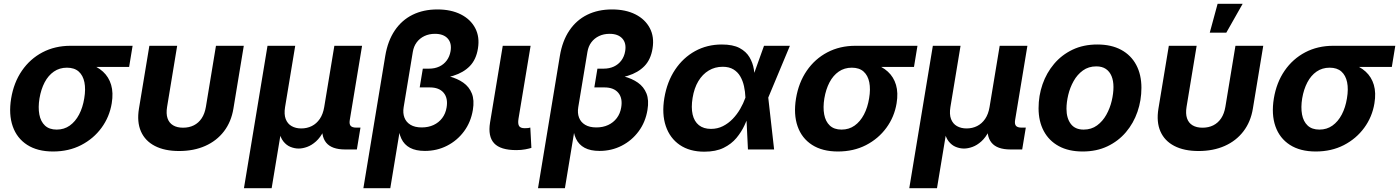

<svg xmlns="http://www.w3.org/2000/svg" viewBox="-20 -787 7367 1011"><path d="M259.6 10.7Q177.2 10.7 123.1 -24.2Q68.9 -59.1 47 -121.9Q25 -184.8 38.7 -268.7Q52.6 -352.5 95.4 -414.7Q138.2 -477 203.8 -511.5Q269.5 -545.9 351.6 -545.9H678.2L659.9 -434.5H421.7L332.6 -430.6Q293.4 -430.6 263.8 -410.1Q234.1 -389.6 215.1 -353.4Q196.1 -317.1 187.9 -269Q180.2 -221.5 187.1 -184.4Q194 -147.2 216.7 -125.9Q239.4 -104.6 278.5 -104.6Q317.6 -104.6 347.3 -125.7Q376.9 -146.8 396.4 -183.9Q415.9 -221.1 423.6 -269Q431.8 -317.6 424.5 -353.8Q417.1 -390.1 394.3 -410.4Q371.4 -430.6 332.6 -430.6L338.6 -466.1Q398 -466.1 444.7 -452Q491.5 -438 522.2 -409.8Q552.9 -381.7 565.2 -340.1Q577.5 -298.5 568.3 -242.9Q556.6 -171.6 514.6 -114.1Q472.6 -56.6 407.2 -22.9Q341.9 10.7 259.6 10.7Z M923.3 8.2Q846.8 8.2 795.4 -18.5Q744 -45.1 722.1 -95.1Q700.2 -145 711.7 -215.2L766.5 -545.9H912.9L859.9 -224.6Q853.9 -188.6 862.2 -164.1Q870.5 -139.6 891.5 -127.1Q912.4 -114.6 943.8 -114.6Q975.8 -114.6 1000.7 -127.1Q1025.6 -139.6 1041.9 -164.1Q1058.2 -188.6 1064.2 -224.6L1117.2 -545.9H1263.7L1209.1 -215.2Q1197.6 -145.5 1159.3 -95.4Q1120.9 -45.3 1060.7 -18.6Q1000.5 8.2 923.3 8.2Z M1264.5 204.1 1388.6 -545.9H1534.5L1481.1 -223.3Q1474.9 -185.2 1484.4 -160.2Q1494 -135.2 1515.5 -123Q1537 -110.7 1566.3 -110.7Q1596.7 -110.7 1621.8 -123.3Q1646.8 -135.9 1663.9 -160.9Q1681 -185.9 1687.2 -223.3L1740.6 -545.9H1886.5L1821.7 -154.4Q1818.3 -133.9 1826.4 -124.4Q1834.4 -115 1856.3 -115H1878.1L1859.1 0H1797.2Q1726.6 0 1697.4 -35.9Q1668.3 -71.8 1679.6 -139.7L1687.9 -189H1711.8Q1703 -134.6 1685 -98.7Q1666.9 -62.9 1644 -42.5Q1621.1 -22 1597.2 -13.4Q1573.3 -4.8 1552.6 -4.8Q1531.2 -4.8 1509.7 -13.4Q1488.2 -22 1471.9 -42.6Q1455.6 -63.1 1449.2 -98.8Q1442.8 -134.6 1451.6 -189H1475.6L1410.4 204.1Z M1893.4 204.1 2008.6 -492.5Q2021.8 -571.9 2058.8 -626.6Q2095.7 -681.2 2152.7 -709.3Q2209.7 -737.3 2283.1 -737.3Q2355.1 -737.3 2406.5 -711.3Q2457.9 -685.3 2482.3 -638.9Q2506.7 -592.5 2496.6 -531.4Q2487.3 -473.3 2454 -439.1Q2420.7 -404.9 2367.2 -388.2Q2313.6 -371.4 2243.5 -365.2L2249.5 -400.8Q2300.7 -396.5 2344.6 -385Q2388.4 -373.6 2419.4 -351.8Q2450.4 -330.1 2464.5 -295Q2478.6 -259.9 2469.9 -207.9Q2459.3 -143.9 2423.4 -95.4Q2387.5 -46.9 2334 -19.6Q2280.6 7.7 2217.3 7.7Q2169.7 7.7 2139 -8.7Q2108.4 -25.1 2093.5 -56.7Q2078.5 -88.2 2077.3 -133.9H2090.9L2035.1 204.1ZM2200.6 -116Q2235.5 -116 2263 -128.8Q2290.5 -141.6 2308.4 -165.2Q2326.3 -188.8 2331.6 -221.1Q2339.9 -270 2316.1 -298.4Q2292.3 -326.7 2243.6 -326.7H2190L2206.4 -425.5H2239.3Q2269.2 -425.5 2293 -436.5Q2316.7 -447.5 2332.2 -468.4Q2347.7 -489.2 2352.5 -517.4Q2359.7 -559.7 2337.4 -584.3Q2315.1 -608.9 2270.4 -608.9Q2239.4 -608.9 2214.7 -597.1Q2190.1 -585.3 2174.3 -564.2Q2158.5 -543.1 2153.7 -513.7L2105.5 -222.7Q2100.4 -191.7 2109.6 -167.7Q2118.7 -143.6 2141.7 -129.8Q2164.7 -116 2200.6 -116Z M2698.9 3.4Q2615.2 3.4 2581.9 -32.6Q2548.6 -68.6 2560.4 -141.7L2627.3 -545.9H2774L2710.2 -161.8Q2706 -135.8 2713.1 -123.8Q2720.3 -111.9 2742.6 -111.9Q2754.4 -111.9 2761 -112.7Q2767.7 -113.6 2772.4 -115.3L2778.1 -8.3Q2766.5 -4.6 2745.8 -0.6Q2725 3.4 2698.9 3.4Z M2812.9 204.1 2928 -492.5Q2941.2 -571.9 2978.2 -626.6Q3015.2 -681.2 3072.2 -709.3Q3129.2 -737.3 3202.5 -737.3Q3274.6 -737.3 3326 -711.3Q3377.3 -685.3 3401.7 -638.9Q3426.1 -592.5 3416 -531.4Q3406.7 -473.3 3373.4 -439.1Q3340.2 -404.9 3286.6 -388.2Q3233 -371.4 3162.9 -365.2L3168.9 -400.8Q3220.1 -396.5 3264 -385Q3307.8 -373.6 3338.9 -351.8Q3369.9 -330.1 3384 -295Q3398.1 -259.9 3389.3 -207.9Q3378.8 -143.9 3342.8 -95.4Q3306.9 -46.9 3253.5 -19.6Q3200 7.7 3136.7 7.7Q3089.1 7.7 3058.5 -8.7Q3027.8 -25.1 3012.9 -56.7Q2997.9 -88.2 2996.7 -133.9H3010.4L2954.6 204.1ZM3120.1 -116Q3155 -116 3182.4 -128.8Q3209.9 -141.6 3227.8 -165.2Q3245.7 -188.8 3251 -221.1Q3259.4 -270 3235.6 -298.4Q3211.8 -326.7 3163 -326.7H3109.5L3125.8 -425.5H3158.8Q3188.6 -425.5 3212.4 -436.5Q3236.1 -447.5 3251.7 -468.4Q3267.2 -489.2 3271.9 -517.4Q3279.1 -559.7 3256.8 -584.3Q3234.5 -608.9 3189.9 -608.9Q3158.8 -608.9 3134.2 -597.1Q3109.6 -585.3 3093.8 -564.2Q3078 -543.1 3073.2 -513.7L3024.9 -222.7Q3019.8 -191.7 3029 -167.7Q3038.1 -143.6 3061.2 -129.8Q3084.2 -116 3120.1 -116Z M3688.7 11.7Q3611.6 11.7 3559.6 -23.7Q3507.6 -59.2 3485.9 -122.9Q3464.2 -186.6 3478.2 -271.3Q3492.6 -356.8 3534.7 -419.9Q3576.8 -483 3640 -517.9Q3703.3 -552.7 3780.6 -552.7Q3839.4 -552.7 3874.3 -534.1Q3909.1 -515.4 3926.5 -485.8Q3943.9 -456.3 3949.4 -422.9Q3954.8 -389.6 3955.1 -360.5H4002.6L4025.2 -274.4L4056.2 0H3918.4L3905.1 -274.4Q3903.9 -304.5 3897.6 -333.2Q3891.3 -361.8 3877.9 -384.9Q3864.5 -407.9 3842 -421.6Q3819.4 -435.4 3785.4 -435.4Q3744.7 -435.4 3711.9 -415.7Q3679.2 -396.1 3657.2 -359.6Q3635.3 -323 3626.9 -271.4Q3618.7 -220.7 3627.1 -184.1Q3635.6 -147.5 3660.1 -127.9Q3684.7 -108.3 3723.7 -108.3Q3758.1 -108.3 3786.7 -122.8Q3815.3 -137.3 3838.1 -160.9Q3860.9 -184.6 3877.6 -213.5Q3894.3 -242.5 3904.6 -271.5L4003 -545.9H4139.3L4024.7 -271.5L3974.6 -191H3927.2Q3916.4 -161.9 3900.2 -127.1Q3884.1 -92.2 3857.8 -60.5Q3831.4 -28.8 3790.5 -8.6Q3749.6 11.7 3688.7 11.7Z M4392.4 10.7Q4310 10.7 4255.9 -24.2Q4201.7 -59.1 4179.8 -121.9Q4157.8 -184.8 4171.5 -268.7Q4185.4 -352.5 4228.2 -414.7Q4271 -477 4336.7 -511.5Q4402.3 -545.9 4484.4 -545.9H4811L4792.7 -434.5H4554.5L4465.4 -430.6Q4426.2 -430.6 4396.6 -410.1Q4367 -389.6 4347.9 -353.4Q4328.9 -317.1 4320.7 -269Q4313 -221.5 4319.9 -184.4Q4326.8 -147.2 4349.5 -125.9Q4372.2 -104.6 4411.4 -104.6Q4450.4 -104.6 4480.1 -125.7Q4509.7 -146.8 4529.2 -183.9Q4548.7 -221.1 4556.4 -269Q4564.6 -317.6 4557.3 -353.8Q4549.9 -390.1 4527.1 -410.4Q4504.2 -430.6 4465.4 -430.6L4471.4 -466.1Q4530.8 -466.1 4577.5 -452Q4624.3 -438 4655 -409.8Q4685.7 -381.7 4698 -340.1Q4710.3 -298.5 4701.1 -242.9Q4689.4 -171.6 4647.4 -114.1Q4605.4 -56.6 4540.1 -22.9Q4474.7 10.7 4392.4 10.7Z M4767.9 204.1 4892 -545.9H5037.9L4984.5 -223.3Q4978.3 -185.2 4987.8 -160.2Q4997.4 -135.2 5018.9 -123Q5040.4 -110.7 5069.7 -110.7Q5100.1 -110.7 5125.2 -123.3Q5150.2 -135.9 5167.3 -160.9Q5184.4 -185.9 5190.6 -223.3L5244 -545.9H5389.9L5325.1 -154.4Q5321.7 -133.9 5329.8 -124.4Q5337.8 -115 5359.7 -115H5381.5L5362.5 0H5300.6Q5230 0 5200.9 -35.9Q5171.7 -71.8 5183 -139.7L5191.3 -189H5215.3Q5206.5 -134.6 5188.4 -98.7Q5170.3 -62.9 5147.4 -42.5Q5124.5 -22 5100.6 -13.4Q5076.7 -4.8 5056 -4.8Q5034.6 -4.8 5013.1 -13.4Q4991.6 -22 4975.3 -42.6Q4959 -63.1 4952.6 -98.8Q4946.2 -134.6 4955 -189H4979L4913.8 204.1Z M5680.9 10.7Q5607.1 10.7 5555.2 -17.6Q5503.4 -45.8 5476 -97.2Q5448.7 -148.5 5448.7 -217.2Q5448.7 -283 5469.6 -343.2Q5490.5 -403.4 5530.5 -450.7Q5570.4 -498 5627.7 -525.4Q5685.1 -552.7 5758.2 -552.7Q5831.7 -552.7 5883.7 -524.6Q5935.6 -496.5 5963 -445.1Q5990.3 -393.8 5990.3 -324.6Q5990.3 -258.7 5969.5 -198.5Q5948.8 -138.2 5908.8 -91.1Q5868.8 -43.9 5811.4 -16.6Q5754.1 10.7 5680.9 10.7ZM5686 -104.6Q5726.8 -104.6 5756.6 -126.5Q5786.4 -148.3 5805.5 -182.7Q5824.7 -217.1 5833.9 -256Q5843.1 -294.9 5843.1 -328.7Q5843.1 -361.5 5833.1 -385.9Q5823.1 -410.3 5803.2 -423.9Q5783.2 -437.5 5752.8 -437.5Q5712 -437.5 5682.2 -415.9Q5652.4 -394.3 5633.3 -360.1Q5614.1 -325.8 5604.9 -287.1Q5595.7 -248.3 5595.7 -214Q5595.7 -165.1 5618.2 -134.9Q5640.7 -104.6 5686 -104.6Z M6291.4 8.2Q6214.9 8.2 6163.6 -18.5Q6112.2 -45.1 6090.3 -95.1Q6068.4 -145 6079.9 -215.2L6134.6 -545.9H6281.1L6228 -224.6Q6222.1 -188.6 6230.4 -164.1Q6238.7 -139.6 6259.6 -127.1Q6280.6 -114.6 6312 -114.6Q6343.9 -114.6 6368.8 -127.1Q6393.7 -139.6 6410.1 -164.1Q6426.4 -188.6 6432.4 -224.6L6485.4 -545.9H6631.8L6577.2 -215.2Q6565.8 -145.5 6527.4 -95.4Q6489.1 -45.3 6428.9 -18.6Q6368.6 8.2 6291.4 8.2ZM6350.2 -615.1 6391.5 -767.1H6523.4L6437.3 -615.1Z M6908.5 10.7Q6826.1 10.7 6772 -24.2Q6717.9 -59.1 6695.9 -121.9Q6673.9 -184.8 6687.6 -268.7Q6701.5 -352.5 6744.3 -414.7Q6787.2 -477 6852.8 -511.5Q6918.4 -545.9 7000.5 -545.9H7327.1L7308.8 -434.5H7070.6L6981.5 -430.6Q6942.4 -430.6 6912.7 -410.1Q6883.1 -389.6 6864.1 -353.4Q6845 -317.1 6836.8 -269Q6829.1 -221.5 6836 -184.4Q6842.9 -147.2 6865.6 -125.9Q6888.3 -104.6 6927.5 -104.6Q6966.6 -104.6 6996.2 -125.7Q7025.8 -146.8 7045.3 -183.9Q7064.8 -221.1 7072.5 -269Q7080.8 -317.6 7073.4 -353.8Q7066 -390.1 7043.2 -410.4Q7020.4 -430.6 6981.5 -430.6L6987.5 -466.1Q7046.9 -466.1 7093.6 -452Q7140.4 -438 7171.1 -409.8Q7201.8 -381.7 7214.1 -340.1Q7226.4 -298.5 7217.2 -242.9Q7205.6 -171.6 7163.5 -114.1Q7121.5 -56.6 7056.2 -22.9Q6990.8 10.7 6908.5 10.7Z"/></svg>

Font: Inter Variable
Style: Italic
Weight: 400
Italic angle: -9.39999°
Designer: Rasmus Andersson
Foundry: rsms
Version: Version 4.001;git-9221beed3